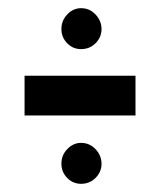

<svg xmlns="http://www.w3.org/2000/svg" viewBox="-20 -547 390 469"><path d="M178 -427Q158 -427 144 -441.5Q130 -456 130 -476Q130 -497 144.5 -512Q159 -527 178 -527Q199 -527 213.5 -511.5Q228 -496 228 -476Q228 -456 213.5 -441.5Q199 -427 178 -427ZM40 -265V-362H311V-265ZM178 -98Q158 -98 144 -112.5Q130 -127 130 -147Q130 -168 144.5 -183Q159 -198 178 -198Q199 -198 213.5 -182.5Q228 -167 228 -147Q228 -127 213.5 -112.5Q199 -98 178 -98Z"/></svg>

Font: Inconsolata ExtraCondensed ExtraBold
Style: Regular
Weight: 800
Width: 2
Monospace: yes
Designer: Raph Levien, Cyreal, Brenton Simpson
Foundry: Raph Levien, Cyreal, Google
Version: Version 3.001; ttfautohint (v1.8.2.53-6de2)